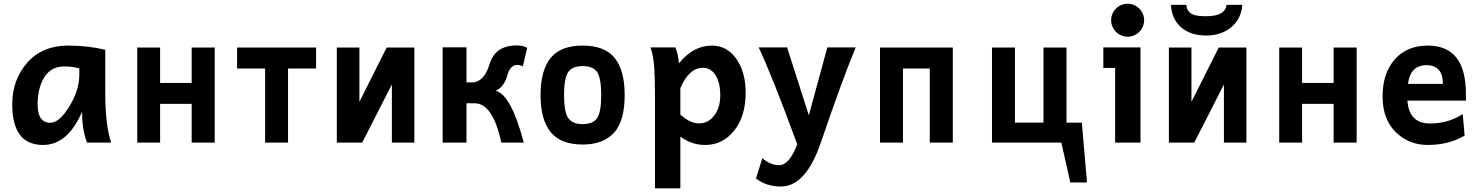

<svg xmlns="http://www.w3.org/2000/svg" viewBox="-20 -768 7981 1034"><path d="M251 -106.9Q299.3 -106.9 353.3 -194.6Q407.2 -282.2 407.2 -366.7V-399.9Q366.2 -410.2 326.7 -410.2Q254.9 -410.2 218.8 -352.1Q182.6 -293.9 182.6 -206.1Q182.6 -106.9 251 -106.9ZM211.9 12.7Q45.9 12.7 45.9 -206.1Q45.9 -338.9 127 -430.7Q208 -522.5 347.2 -522.5Q452.6 -522.5 546.9 -500V-266.1Q546.9 -94.7 578.6 0H448.7Q421.9 -69.8 421.9 -166Q344.7 12.7 211.9 12.7Z M1136.2 0H1012.2V-208.5H842.3V0H719.2V-512.2H842.3V-321.3H1012.2V-512.2H1136.2Z M1531.2 0H1407.7V-398.9H1256.8V-512.2H1682.1V-398.9H1531.2Z M1793.9 0V-512.2H1915.5V-219.7L2062.5 -512.2H2211.4V0H2090.3V-313L1930.7 0Z M2800.8 0H2679.7Q2634.3 -211.9 2536.1 -211.9H2492.2V0H2363.8V-513.2H2492.2V-324.2H2521Q2586.9 -324.2 2616.9 -423.8Q2647 -523.4 2764.2 -523.4Q2793 -523.4 2819.3 -510.7L2795.9 -411.1Q2777.8 -418.5 2765.6 -418.5Q2727.1 -418.5 2711.4 -359.9Q2695.8 -301.3 2649.9 -279.3Q2732.4 -258.3 2800.8 0Z M3117.7 10.3Q2999.5 10.3 2945.3 -56.9Q2891.1 -124 2891.1 -255.9Q2891.1 -388.7 2945.3 -455.6Q2999.5 -522.5 3117.7 -522.5Q3236.8 -522.5 3290.5 -455.6Q3344.2 -388.7 3344.2 -255.9Q3344.2 -117.2 3287.1 -53.5Q3230 10.3 3117.7 10.3ZM3117.7 -99.6Q3173.8 -99.6 3195.8 -132.3Q3217.8 -165 3217.8 -255.9Q3217.8 -347.2 3195.8 -379.6Q3173.8 -412.1 3117.7 -412.1Q3062 -412.1 3039.8 -379.6Q3017.6 -347.2 3017.6 -255.9Q3017.6 -165 3040 -132.3Q3062.5 -99.6 3117.7 -99.6Z M3745.6 -103.5Q3792.5 -103.5 3824.7 -143.6Q3858.9 -186.5 3858.9 -253.9Q3858.9 -323.2 3833.7 -363Q3808.6 -402.8 3764.6 -402.8Q3691.4 -402.8 3644 -293.9V-150.9Q3696.3 -103.5 3745.6 -103.5ZM3644 246.1H3507.3V-243.7Q3507.3 -350.1 3503.4 -403.8Q3498.5 -473.1 3482.9 -512.7H3617.2Q3630.4 -483.9 3636.7 -427.2Q3713.9 -522.5 3814 -522.5Q3895.5 -522.5 3945.6 -450.9Q3995.6 -379.4 3995.6 -269Q3995.6 -141.1 3933.6 -64.2Q3871.6 12.7 3777.8 12.7Q3703.6 12.7 3644 -32.7Z M4185.5 236.3Q4106.9 236.3 4051.3 193.4L4085.4 84Q4129.9 121.6 4175.8 121.6Q4230.5 121.6 4273.4 9.3Q4144 -345.2 4065.9 -512.7H4218.8L4335.9 -147L4435.5 -512.7H4588.4Q4518.6 -345.7 4400.4 0Q4319.8 236.3 4185.5 236.3Z M5111.3 0H4987.3V-398.9H4842.8V0H4719.2V-512.2H5111.3Z M5723.6 -107.4H5806.2L5834 214.8H5744.1L5695.8 0H5322.3V-512.2H5445.8V-107.9H5599.6V-512.2H5723.6Z M6052.7 -570.3Q6035.2 -570.3 6018.8 -577.1Q6002.4 -584 5990 -596.4Q5977.5 -608.9 5970.7 -625.2Q5963.9 -641.6 5963.9 -659.2Q5963.9 -676.8 5970.7 -693.1Q5977.5 -709.5 5990 -721.9Q6002.4 -734.4 6018.8 -741.2Q6035.2 -748 6052.7 -748Q6070.3 -748 6086.7 -741.2Q6103 -734.4 6115.5 -721.9Q6127.9 -709.5 6134.8 -693.1Q6141.6 -676.8 6141.6 -659.2Q6141.6 -641.6 6134.8 -625.2Q6127.9 -608.9 6115.5 -596.4Q6103 -584 6086.7 -577.1Q6070.3 -570.3 6052.7 -570.3ZM6122.1 0H5985.4V-402.3H5921.9V-512.7H6122.1Z M6274.9 0V-512.2H6396.5V-219.7L6543.5 -512.2H6692.4V0H6571.3V-313L6411.6 0ZM6476.1 -576.7Q6391.1 -576.7 6340.6 -621.1Q6290 -665.5 6286.1 -741.7H6369.1Q6371.1 -718.8 6382.6 -705.6Q6394 -692.4 6414.8 -686.5Q6435.5 -680.7 6477.1 -680.7Q6577.6 -680.7 6585.4 -741.7H6670.4Q6664.6 -666.5 6610.8 -621.6Q6557.1 -576.7 6476.1 -576.7Z M7286.1 0H7162.1V-208.5H6992.2V0H6869.1V-512.2H6992.2V-321.3H7162.1V-512.2H7286.1Z M7669.4 12.7Q7567.4 12.7 7496.6 -56.6Q7425.8 -126 7425.8 -248.5Q7425.8 -374 7491.5 -448.2Q7557.1 -522.5 7669.4 -522.5Q7874.5 -522.5 7874.5 -262.7L7875 -226.1H7559.6Q7567.9 -103 7681.6 -103Q7779.3 -103 7857.4 -153.8L7867.7 -37.6Q7781.2 12.7 7669.4 12.7ZM7750.5 -316.4Q7750.5 -417 7662.6 -417Q7575.7 -417 7562.5 -316.4Z"/></svg>

Font: Cadman
Style: Bold
Weight: 700
Designer: Paul James MIller
Foundry: High-Logic / Made with FontCreator
Version: Version 2.114;March 28, 2021;FontCreator 13.0.0.2683 64-bit